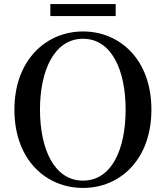

<svg xmlns="http://www.w3.org/2000/svg" viewBox="-20 -908 817 946"><path d="M228 -829H550V-888H228ZM389 18C571 18 726 -121 726 -368C726 -615 570 -753 389 -753C208 -753 51 -613 51 -368C51 -119 208 18 389 18ZM389 -18C248 -18 177 -172 177 -368C177 -562 248 -717 389 -717C530 -717 599 -562 599 -368C599 -172 530 -18 389 -18Z"/></svg>

Font: Noto Serif CJK KR SemiBold
Style: Regular
Weight: 600
Designer: Ryoko NISHIZUKA 西塚涼子 (kana & ideographs); Frank Grießhammer (Latin, Greek & Cyrillic); Wenlong ZHANG 张文龙 (bopomofo); San
Foundry: Adobe
Version: Version 2.001;hotconv 1.1.0;makeotfexe 2.6.0